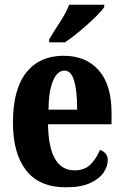

<svg xmlns="http://www.w3.org/2000/svg" viewBox="-20 -786 525 816"><path d="M260 10Q147 10 91 -62Q35 -134 35 -265Q35 -406 91.5 -477.5Q148 -549 250 -549Q345 -549 399.5 -487.5Q454 -426 454 -307V-258H184Q186 -157 214.5 -109.5Q243 -62 297 -62Q340 -62 365 -87.5Q390 -113 405 -149Q418 -145 428 -134Q438 -123 438 -105Q438 -79 420 -52.5Q402 -26 363 -8Q324 10 260 10ZM308 -320Q308 -397 295.5 -441.5Q283 -486 254 -486Q224 -486 205.5 -443Q187 -400 186 -320ZM189 -619Q208 -651 234.5 -691.5Q261 -732 274 -766H423V-756Q412 -739 383 -711Q354 -683 319.5 -654Q285 -625 256 -606H189Z"/></svg>

Font: Noto Serif ExtraCondensed ExtraBold
Style: Regular
Weight: 800
Width: 2
Designer: Monotype Design Team
Foundry: Monotype Imaging Inc.
Version: Version 2.013; ttfautohint (v1.8.4.7-5d5b)